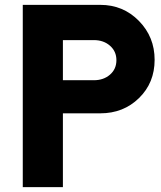

<svg xmlns="http://www.w3.org/2000/svg" viewBox="-20 -770 661 790"><path d="M392.6 -750Q486.8 -750 551.5 -684.1Q616.2 -618.2 616.2 -523.9Q616.2 -429.2 552 -366.5Q487.8 -303.7 392.6 -303.7H238.8V0H73.7V-750ZM366.2 -439.9Q406.2 -439.9 432.6 -462.9Q459 -485.8 459 -522.5Q459 -558.6 432.6 -581.8Q406.2 -605 366.2 -605H238.8V-439.9Z"/></svg>

Font: Now Alt
Style: Bold
Weight: 700
Designer: Alfredo Marco Pradil
Foundry: Alfredo Marco Pradil
Version: Version 1.002;PS 001.002;hotconv 1.0.88;makeotf.lib2.5.64775